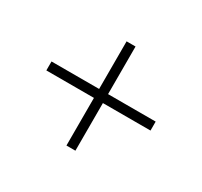

<svg xmlns="http://www.w3.org/2000/svg" viewBox="-105 -748 783 743"><g transform="rotate(30 286.0 -376.5)"><path d="M265.9 -143.6V-356.4H53.2V-396.4H265.9V-609.1H305.9V-396.4H518.6V-356.4H305.9V-143.6Z"/></g></svg>

Font: Spartan Light
Style: Regular
Weight: 300
Designer: Matt Bailey, Mirko Velimirovic
Foundry: Matt Bailey
Version: Version 1.005